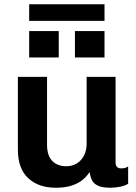

<svg xmlns="http://www.w3.org/2000/svg" viewBox="-20 -872 640 902"><path d="M242 10Q161 10 112.5 -35Q64 -80 64 -169V-511H201V-192Q201 -141 225.5 -116Q250 -91 291 -91Q319 -91 340.5 -104Q362 -117 374.5 -141Q387 -165 387 -195V-511H523V-110Q523 -94 530 -87.5Q537 -81 548 -81Q557 -81 565 -82.5Q573 -84 582 -90V-9Q569 0 545.5 5Q522 10 500 10Q461 10 440.5 0.5Q420 -9 412 -25.5Q404 -42 401 -64Q387 -42 366 -25.5Q345 -9 314.5 0.5Q284 10 242 10ZM117 -774V-852H471V-774ZM471 -602H332V-726H471ZM256 -602H117V-726H256Z"/></svg>

Font: Chivo Mono SemiBold
Style: Regular
Weight: 600
Monospace: yes
Designer: Hector Gatti
Foundry: Omnibus-Type
Version: Version 1.008